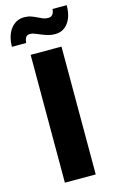

<svg xmlns="http://www.w3.org/2000/svg" viewBox="-135 -864 552 914"><g transform="rotate(-15 141.5 -407.0)"><path d="M218 -630V0H66V-630ZM-10 -690Q-10 -715 -4 -737Q2 -759 14 -775.5Q26 -792 43 -801.5Q60 -811 82 -811Q100 -811 114.5 -806Q129 -801 142 -794.5Q155 -788 167 -783Q179 -778 193 -778Q207 -778 214.5 -787.5Q222 -797 223 -814H293Q293 -759 269 -727Q245 -695 205 -695Q186 -695 169.5 -700Q153 -705 138.5 -711Q124 -717 111.5 -722Q99 -727 89 -727Q73 -727 67 -716Q61 -705 60 -690Z"/></g></svg>

Font: Mukta Malar ExtraBold
Style: Regular
Weight: 800
Designer: Aadarsh Rajan, Girish Dalvi, Yashodeep Gholap
Foundry: Ek Type
Version: Version 2.538;PS 1.000;hotconv 16.6.51;makeotf.lib2.5.65220;